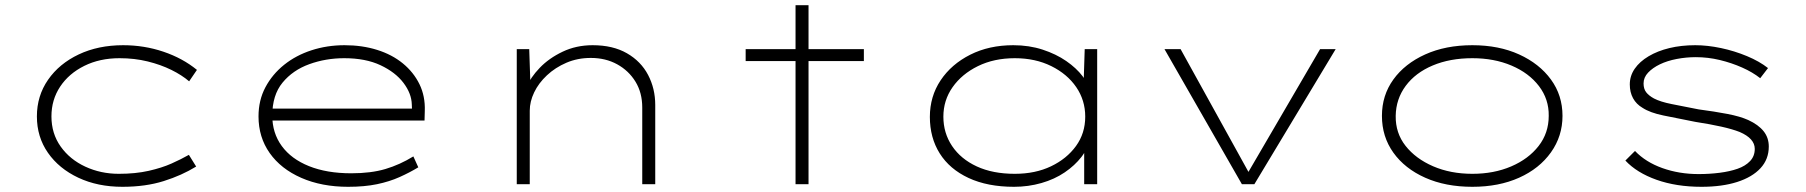

<svg xmlns="http://www.w3.org/2000/svg" viewBox="-20 -709 6953 739"><path d="M451 10Q356 10 281.5 -25Q207 -60 164.5 -121Q122 -182 122 -261Q122 -340 165 -402Q208 -464 283 -499.5Q358 -535 454 -535Q535 -535 609 -510Q683 -485 738 -440L708 -396Q680 -420 639.5 -440Q599 -460 548.5 -472.5Q498 -485 440 -485Q364 -485 304.5 -455.5Q245 -426 211.5 -375.5Q178 -325 178 -261Q178 -195 213.5 -145Q249 -95 308.5 -67.5Q368 -40 437 -40Q502 -40 552.5 -51.5Q603 -63 640 -79.5Q677 -96 707 -113L735 -68Q680 -34 610 -12Q540 10 451 10Z M1320 10Q1218 10 1139.5 -24.5Q1061 -59 1018 -120Q975 -181 975 -261Q975 -323 1001.5 -373Q1028 -423 1073.5 -459.5Q1119 -496 1179 -515.5Q1239 -535 1306 -535Q1374 -535 1431.5 -517Q1489 -499 1530.5 -465Q1572 -431 1594.5 -385Q1617 -339 1615 -282L1614 -245H1019V-291H1587L1566 -283L1565 -307Q1564 -349 1533 -390Q1502 -431 1444.5 -458Q1387 -485 1305 -485Q1234 -485 1170.5 -462Q1107 -439 1067.5 -391Q1028 -343 1028 -264Q1028 -197 1064.5 -147Q1101 -97 1169.5 -69.5Q1238 -42 1332 -42Q1408 -42 1463.5 -58.5Q1519 -75 1571 -107L1590 -65Q1557 -45 1518 -27.5Q1479 -10 1431 0Q1383 10 1320 10Z M1969 0V-520H2017L2022 -370L2006 -373Q2022 -411 2057.5 -448Q2093 -485 2145.5 -510Q2198 -535 2261 -535Q2339 -535 2393 -504Q2447 -473 2474.5 -420.5Q2502 -368 2502 -305V0H2452V-295Q2452 -352 2426 -394.5Q2400 -437 2355.5 -461.5Q2311 -486 2254 -486Q2203 -486 2160 -467.5Q2117 -449 2085 -419Q2053 -389 2036 -353.5Q2019 -318 2019 -283V0H1995Q1989 0 1983.5 0Q1978 0 1969 0Z M3042 0V-689H3092V0ZM2850 -474V-520H3305V-474Z M3883 10Q3781 10 3708 -24Q3635 -58 3597 -118.5Q3559 -179 3559 -259Q3559 -338 3600.5 -400Q3642 -462 3714.5 -498.5Q3787 -535 3880 -535Q3941 -535 3993 -518Q4045 -501 4084 -474Q4123 -447 4147 -415.5Q4171 -384 4175 -356L4150 -363L4155 -520H4203V0H4153V-150L4172 -174Q4168 -138 4142.5 -105Q4117 -72 4078 -45.5Q4039 -19 3988.5 -4.5Q3938 10 3883 10ZM3886 -40Q3965 -40 4025.5 -69Q4086 -98 4121.5 -147Q4157 -196 4157 -260Q4157 -323 4122.5 -373.5Q4088 -424 4026.5 -454.5Q3965 -485 3886 -485Q3806 -485 3744 -454.5Q3682 -424 3646.5 -373.5Q3611 -323 3611 -260Q3611 -197 3644.5 -147Q3678 -97 3739.5 -68.5Q3801 -40 3886 -40Z M4760 0 4462 -520H4524L4791 -37L4771 -23L5061 -520H5121L4808 0Z M5647 10Q5544 10 5465.5 -25Q5387 -60 5343 -121.5Q5299 -183 5299 -263Q5299 -342 5343 -403Q5387 -464 5465.5 -499.5Q5544 -535 5647 -535Q5749 -535 5827 -499.5Q5905 -464 5949.5 -403Q5994 -342 5994 -263Q5994 -185 5949.5 -122.5Q5905 -60 5827 -25Q5749 10 5647 10ZM5647 -40Q5730 -40 5796.5 -68.5Q5863 -97 5902 -147Q5941 -197 5941 -263Q5942 -327 5903.5 -377.5Q5865 -428 5798 -456.5Q5731 -485 5647 -485Q5561 -485 5494.5 -457Q5428 -429 5390.5 -378.5Q5353 -328 5352 -263Q5351 -197 5390 -147.5Q5429 -98 5496 -69Q5563 -40 5647 -40Z M6529 10Q6432 10 6356 -17Q6280 -44 6236 -91L6273 -128Q6314 -85 6378.5 -62Q6443 -39 6518 -39Q6560 -39 6599 -44Q6638 -49 6668 -59.5Q6698 -70 6716 -89Q6734 -108 6734 -136Q6734 -176 6676 -201Q6648 -212 6605.5 -221.5Q6563 -231 6505 -240Q6434 -254 6382.5 -264.5Q6331 -275 6302 -294Q6278 -308 6265.5 -331Q6253 -354 6253 -384Q6253 -417 6272 -444.5Q6291 -472 6325.5 -492.5Q6360 -513 6405.5 -524Q6451 -535 6505 -535Q6552 -535 6604 -524Q6656 -513 6704 -493Q6752 -473 6785 -447L6755 -408Q6726 -431 6685.5 -449Q6645 -467 6599.5 -478Q6554 -489 6507 -489Q6470 -489 6433.5 -482Q6397 -475 6369 -461.5Q6341 -448 6323.5 -429.5Q6306 -411 6306 -388Q6306 -367 6316 -354Q6326 -341 6346 -330Q6371 -317 6414 -308.5Q6457 -300 6518 -288Q6579 -280 6628.5 -270.5Q6678 -261 6709 -247Q6748 -229 6768 -204Q6788 -179 6788 -145Q6788 -96 6756 -61.5Q6724 -27 6666 -8.5Q6608 10 6529 10Z"/></svg>

Font: Lexend Zetta ExtraLight
Style: Regular
Weight: 250
Version: Version 1.007